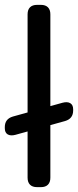

<svg xmlns="http://www.w3.org/2000/svg" viewBox="-51 -770 321 790"><path d="M62.5 -39.1V-710.9Q62.5 -730 72.5 -740Q82.5 -750 101.6 -750H117.2Q136.2 -750 146.2 -740Q156.2 -730 156.2 -710.9V-39.1Q156.2 -20 146.2 -10Q136.2 0 117.2 0H101.6Q82.5 0 72.5 -10Q62.5 -20 62.5 -39.1ZM-31.2 -242.2V-247.1Q-31.2 -280.8 2 -290.5L206.1 -347.2Q226.1 -352.5 238 -345.5Q250 -338.4 250 -320.3V-315.4Q250 -281.7 216.8 -272L12.7 -215.3Q-7.3 -210 -19.3 -217Q-31.2 -224.1 -31.2 -242.2Z"/></svg>

Font: Gyrochrome
Style: Regular
Weight: 400
Designer: David Moles
Foundry: David Moles
Version: Version 1.005;Glyphs 3.2.3 (3260)